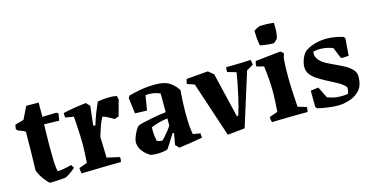

<svg xmlns="http://www.w3.org/2000/svg" viewBox="-72 -1021 2660 1372"><g transform="rotate(-15 1258.5 -335.5)"><path d="M157 12Q137 -5 116.5 -33.5Q96 -62 81 -99Q83 -170 84.5 -241.5Q86 -313 86 -385Q75 -392 60 -398.5Q45 -405 31 -409L21 -422L26 -453L91 -471L136 -563H228L227 -457L331 -460L345 -450L336 -399Q327 -400 306 -400.5Q285 -401 262 -401.5Q239 -402 225 -402Q224 -370 223.5 -334Q223 -298 222.5 -270Q222 -242 222 -233Q222 -174 223.5 -128.5Q225 -83 233 -53Q289 -57 336 -72L351 -48Q338 -35 317 -20Q296 -5 276 5Q264 7 242 8.5Q220 10 197 11Q174 12 157 12Z M394 6Q388 -13 388 -35L449 -57Q451 -87 453 -123.5Q455 -160 455 -195Q455 -225 453.5 -262.5Q452 -300 449.5 -336.5Q447 -373 445 -400L384 -410Q380 -425 382 -444Q466 -463 553 -472L578 -445L562 -303L577 -299Q590 -343 605 -381.5Q620 -420 638 -460Q656 -464 682 -466.5Q708 -469 734 -468.5Q760 -468 780 -463L786 -435L754 -319L723 -308Q705 -319 682.5 -331Q660 -343 642 -348Q628 -325 614.5 -286.5Q601 -248 590 -210L595 -57L689 -36Q691 -19 686 0Q648 0 594.5 1Q541 2 487 3.5Q433 5 394 6Z M1029 0Q1002 8 969 10Q936 12 905 6Q878 -8 853 -36.5Q828 -65 825 -103Q824 -120 833 -144.5Q842 -169 854.5 -190.5Q867 -212 877 -219Q891 -225 919 -231.5Q947 -238 980 -244.5Q1013 -251 1042 -255.5Q1071 -260 1087 -261V-399Q1074 -406 1053 -411.5Q1032 -417 1011 -417Q995 -418 979 -416L961 -307L873 -310L858 -427L868 -443Q899 -452 952 -462Q1005 -472 1071 -472Q1137 -472 1175 -444.5Q1213 -417 1230 -385Q1226 -345 1224 -300Q1222 -255 1222 -225Q1222 -157 1225.5 -120Q1229 -83 1234 -60L1288 -51L1290 -18Q1251 -11 1207 -4Q1163 3 1115 9L1091 -17L1106 -102L1096 -104Q1082 -83 1063 -52Q1044 -21 1029 0ZM972 -80Q977 -78 988.5 -74.5Q1000 -71 1011 -71Q1019 -77 1035 -95Q1051 -113 1066.5 -133Q1082 -153 1087 -164V-215Q1056 -212 1025 -203.5Q994 -195 964 -183Q964 -178 963.5 -172.5Q963 -167 963 -163Q963 -137 965.5 -117.5Q968 -98 972 -80Z M1474 9 1339 -398 1285 -417Q1286 -426 1288 -435Q1290 -444 1293 -452L1453 -465L1492 -433L1571 -101L1582 -104Q1601 -165 1615 -226.5Q1629 -288 1638 -336Q1647 -384 1650 -406L1585 -425Q1583 -443 1588 -460Q1606 -460 1639.5 -460.5Q1673 -461 1709 -462Q1745 -463 1769 -465Q1775 -448 1776 -428L1726 -399L1602 -4Q1570 0 1538 3Q1506 6 1474 9Z M1802 4Q1796 -15 1796 -35L1858 -57Q1860 -89 1862.5 -129.5Q1865 -170 1865 -197Q1865 -244 1861.5 -293.5Q1858 -343 1851 -395L1797 -409Q1797 -429 1803 -448L1990 -468L2012 -450L2002 -415Q1999 -382 1998 -351Q1997 -320 1997 -286Q1997 -234 2000 -172.5Q2003 -111 2007 -55L2071 -36Q2071 -27 2070 -18Q2069 -9 2067 0Q2033 0 1984 0.5Q1935 1 1886 2Q1837 3 1802 4ZM1861 -548Q1855 -571 1852.5 -605Q1850 -639 1850 -658Q1855 -663 1871 -671.5Q1887 -680 1894 -681Q1907 -683 1938.5 -682.5Q1970 -682 1999 -678Q2001 -648 1999 -615Q1997 -582 1989 -562Q1989 -561 1982.5 -554.5Q1976 -548 1969 -542.5Q1962 -537 1961 -537Q1940 -537 1912 -540Q1884 -543 1861 -548Z M2295 12Q2261 12 2218 6.5Q2175 1 2139 -8L2129 -21L2128 -137L2131 -142L2186 -149L2227 -66Q2245 -59 2262 -54.5Q2279 -50 2300 -48Q2348 -44 2379 -51Q2389 -73 2386 -99Q2365 -124 2326.5 -144.5Q2288 -165 2248 -186Q2216 -203 2188.5 -221Q2161 -239 2144 -262Q2127 -285 2127 -315Q2127 -343 2139 -374Q2151 -405 2169 -423Q2226 -467 2325 -472Q2361 -472 2395.5 -466Q2430 -460 2456 -451L2464 -438L2454 -312L2405 -309L2395 -315L2364 -392Q2348 -400 2329 -404.5Q2310 -409 2291 -411Q2249 -414 2218 -406Q2214 -390 2218 -375Q2229 -336 2282 -306Q2317 -288 2352.5 -272Q2388 -256 2417.5 -239Q2447 -222 2465.5 -201Q2484 -180 2484 -151Q2484 -123 2477.5 -98.5Q2471 -74 2455 -54Q2428 -22 2385.5 -6Q2343 10 2295 12Z"/></g></svg>

Font: Labrada
Style: Bold
Weight: 700
Designer: Mercedes Jáuregui
Foundry: Omnibus-Type Team
Version: Version 1.000; ttfautohint (v1.8.4.7-5d5b)